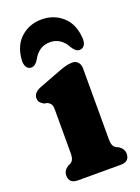

<svg xmlns="http://www.w3.org/2000/svg" viewBox="-137 -774 611 835"><g transform="rotate(-20 168.0 -356.0)"><path d="M262 -450V-126Q262 -103 266.5 -93.8Q271 -84.5 279 -80L289.5 -75Q313.5 -60 313.5 -37Q313.5 0 272.5 0H75Q34 0 34 -37Q34 -60 57.5 -75L68.5 -80Q76.5 -84.5 81 -93.8Q85.5 -103 85.5 -126V-321.5Q85.5 -342 80 -349.5Q74.5 -357 65.5 -361.5L50.5 -364.5Q40 -370 33.5 -377.5Q27 -385 27 -397.5Q27 -423.5 62.5 -437L159.5 -474Q181 -482 195.5 -486Q210 -490 226.5 -490Q242.5 -490 252.2 -479Q262 -468 262 -450ZM164.4 -606.5Q113.5 -606.5 85.8 -555Q71.3 -530.5 52.8 -530.5Q37.8 -530.5 30.1 -543.2Q22.3 -556 24.2 -577Q29.1 -642 68.9 -677Q108.6 -712 164.4 -712Q220.7 -712 260.4 -677Q300.2 -642 305 -577Q307 -556 299 -543.2Q291 -530.5 275.9 -530.5Q258 -530.5 243.4 -555Q215.8 -606.5 164.4 -606.5Z"/></g></svg>

Font: Fraunces 9pt SuperSoft
Style: Bold
Weight: 700
Version: Version 1.000;[b76b70a41]